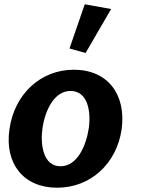

<svg xmlns="http://www.w3.org/2000/svg" viewBox="-20 -865 656 895"><path d="M246 10C404 10 524 -104 547 -262C569 -424 483 -540 324 -540C171 -540 47 -428 24 -262C1 -103 89 10 246 10ZM262 -90C182 -90 167 -188 178 -268C190 -348 231 -441 309 -441C388 -441 405 -348 394 -268C382 -187 341 -90 262 -90ZM379 -618 498 -823 375 -845 304 -639Z"/></svg>

Font: Cheyenne Sans
Style: Bold Italic
Weight: 700
Italic angle: -8.13011°
Designer: The Public Sans project authors (U.S. Web Design System), Libre Franklin designed by Pablo Impallari and Rodrigo Fuenzal
Foundry: The Cheyenne Sans Project Authors
Version: Version 2.007